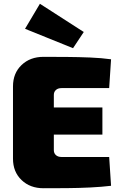

<svg xmlns="http://www.w3.org/2000/svg" viewBox="-20 -996 638 1020"><path d="M211 -694Q271 -694 334.5 -693.5Q398 -693 459 -690.5Q520 -688 570 -681L560 -528H307Q288 -528 277 -518Q266 -508 266 -492V-198Q266 -182 277 -172Q288 -162 307 -162H560L570 -9Q520 -3 459 0Q398 3 334.5 3.5Q271 4 211 4Q140 4 94.5 -39.5Q49 -83 49 -153V-537Q49 -607 94.5 -650.5Q140 -694 211 -694ZM67 -425H524V-281H67ZM192 -976 425 -826 368 -740 113 -843Z"/></svg>

Font: Exo 2 Black
Style: Regular
Weight: 900
Designer: Natanael Gama
Foundry: Natanael Gama
Version: Version 2.010